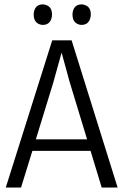

<svg xmlns="http://www.w3.org/2000/svg" viewBox="-20 -840 553 860"><path d="M74.2 0 125 -164.1H385.7L435.5 0H506.8L300.8 -659.2H213.9L5.9 0ZM218.8 -470.7Q242.2 -556.6 255.9 -604.5Q275.4 -531.2 292 -472.7L370.1 -215.8H140.6ZM212.9 -775.4Q212.9 -810.5 183.6 -818.4Q177.7 -820.3 171.9 -820.3Q140.6 -820.3 132.8 -790Q130.9 -782.2 130.9 -775.4Q130.9 -739.3 159.2 -730.5Q166 -728.5 171.9 -728.5Q202.1 -728.5 210.9 -758.8Q212.9 -767.6 212.9 -775.4ZM386.7 -775.4Q386.7 -810.5 357.4 -818.4Q351.6 -820.3 345.7 -820.3Q314.5 -820.3 306.6 -790Q304.7 -782.2 304.7 -775.4Q304.7 -739.3 333 -730.5Q338.9 -728.5 344.7 -728.5Q377 -728.5 384.8 -760.7Q386.7 -768.6 386.7 -775.4Z"/></svg>

Font: Yaldevi Colombo
Style: Regular
Weight: 400
Designer: Sol Matas, Denzil Rajitha, Kosala Senevirathne and Pathum Egodawatta
Foundry: Mooniak
Version: Version 1.020 ; ttfautohint (v1.6)